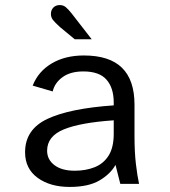

<svg xmlns="http://www.w3.org/2000/svg" viewBox="-20 -726 672 758"><path d="M255 12Q178 12 128.5 -24Q79 -60 79 -125Q79 -215 167 -256.5Q255 -298 429 -310V-321Q429 -379 400.5 -411.5Q372 -444 309 -444Q258 -444 227 -421.5Q196 -399 188 -365L109 -388Q131 -444 184 -475.5Q237 -507 311 -507Q412 -507 461.5 -458.5Q511 -410 511 -313V-191Q511 -126 516.5 -79Q522 -32 529 0H455L436 -75Q416 -39 372.5 -13.5Q329 12 255 12ZM275 -52Q319 -52 354 -66Q389 -80 409 -112Q429 -144 429 -198V-251Q297 -242 231.5 -215Q166 -188 166 -131Q166 -96 195 -74Q224 -52 275 -52ZM275 -571 217 -619Q196 -638 188.5 -648Q181 -658 181 -671Q181 -686 190.5 -696Q200 -706 216 -706Q230 -706 240 -697.5Q250 -689 262 -674L342 -571Z"/></svg>

Font: Atkinson Hyperlegible Mono ExtraLight
Style: Regular
Weight: 400
Monospace: yes
Version: Version 2.001